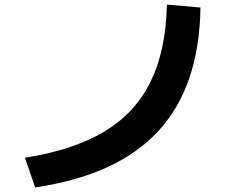

<svg xmlns="http://www.w3.org/2000/svg" viewBox="-20 -780 1040 840"><path d="M710 -760 857 -747Q852 -401 673 -207Q494 -13 134 40L89 -90Q301 -123 436.5 -204.5Q572 -286 639 -423Q706 -560 710 -760Z"/></svg>

Font: Enso
Style: Bold
Weight: 700
Designer: Coji Morishita
Foundry: UNDERFOREST DESIGN
Version: Version 1.000